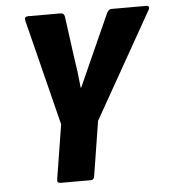

<svg xmlns="http://www.w3.org/2000/svg" viewBox="-49 -700 657 745"><g transform="rotate(-5 279.5 -327.5)"><path d="M158 0Q142 0 145 -14L179 -226L75 -641Q73 -655 88 -655H215Q227 -655 230 -642L251 -486Q256 -455 260 -424Q264 -393 267 -361H269Q283 -392 296.5 -422.5Q310 -453 324 -484L395 -642Q402 -655 412 -655H549Q555 -655 557.5 -651.5Q560 -648 557 -641L323 -227L289 -14Q287 0 275 0Z"/></g></svg>

Font: Sofia Sans Condensed Black
Style: Italic
Weight: 900
Italic angle: -9°
Version: Version 4.100